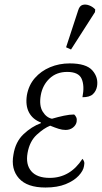

<svg xmlns="http://www.w3.org/2000/svg" viewBox="-20 -827 454 857"><path d="M183 10Q101 10 64.5 -31Q28 -72 40 -137Q49 -194 85 -228Q121 -262 162 -277L163 -280Q126 -294 109.5 -325Q93 -356 100 -402Q108 -447 135.5 -478.5Q163 -510 203.5 -527Q244 -544 291 -544Q365 -544 392.5 -512.5Q420 -481 413 -441Q409 -420 394.5 -406.5Q380 -393 348 -393Q358 -444 344.5 -475Q331 -506 280 -506Q232 -506 201 -476.5Q170 -447 162 -402Q154 -356 170.5 -329Q187 -302 212 -297Q239 -305 265 -310.5Q291 -316 311 -316Q317 -311 320.5 -303Q324 -295 322 -283Q319 -268 305.5 -257.5Q292 -247 273 -247Q258 -247 242 -252Q226 -257 204 -266Q176 -255 144 -225.5Q112 -196 103 -144Q94 -93 119.5 -63Q145 -33 202 -33Q293 -33 348 -118Q352 -114 355 -106.5Q358 -99 355 -86Q352 -65 331 -42.5Q310 -20 273 -5Q236 10 183 10ZM297 -606 275 -616 329 -781Q335 -801 348.5 -805Q362 -809 378 -803Q394 -797 405 -785L404 -773Z"/></svg>

Font: Noto Serif Condensed Light
Style: Italic
Weight: 300
Width: 3
Italic angle: -12°
Designer: Monotype Design Team
Foundry: Monotype Imaging Inc.
Version: Version 2.014; ttfautohint (v1.8.4.7-5d5b)